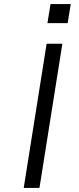

<svg xmlns="http://www.w3.org/2000/svg" viewBox="-20 -919 387 939"><path d="M96 0 208 -705H285L173 0ZM212 -806 227 -899H326L311 -806Z"/></svg>

Font: Nunito Sans 7pt Expanded Light
Style: Italic
Weight: 300
Width: 7
Italic angle: -9°
Designer: Vernon Adams
Foundry: Vernon Adams
Version: Version 3.101;gftools[0.9.27]